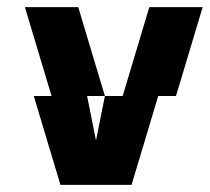

<svg xmlns="http://www.w3.org/2000/svg" viewBox="-20 -520 590 540"><path d="M125 -250H75L150 0H350L425 -250H475L550 -500H400L325 -250H275L250 -125L225 -250H275L200 -500H50Z"/></svg>

Font: LS-VG5000 Bold Shifted
Style: Regular
Weight: 400
Designer: Justin Bihan, 2021
Foundry: Justin Bihan, 2021
Version: Version 1.000;Glyphs 3.1.2 (3151)